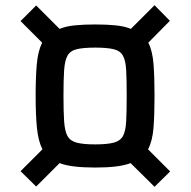

<svg xmlns="http://www.w3.org/2000/svg" viewBox="-20 -713 733 738"><path d="M119 4 59 -55 143 -139Q127 -171 122 -221.5Q117 -272 117 -345Q117 -417 121.5 -467Q126 -517 142 -549L59 -632L119 -692L209 -602Q233 -612 267 -615.5Q301 -619 346 -619Q391 -619 425 -615.5Q459 -612 483 -602L574 -693L633 -633L550 -549Q566 -518 570 -467.5Q574 -417 574 -345Q574 -272 570 -221.5Q566 -171 549 -139L634 -54L574 5L482 -86Q458 -77 424.5 -73Q391 -69 346 -69Q301 -69 267 -73Q233 -77 209 -86ZM346 -158Q391 -158 416.5 -164.5Q442 -171 452.5 -190Q463 -209 465 -246.5Q467 -284 467 -345Q467 -407 465 -443.5Q463 -480 452.5 -499Q442 -518 416.5 -524Q391 -530 346 -530Q301 -530 275.5 -524Q250 -518 239.5 -499Q229 -480 226.5 -443.5Q224 -407 224 -345Q224 -284 226.5 -246.5Q229 -209 239.5 -190Q250 -171 275.5 -164.5Q301 -158 346 -158Z"/></svg>

Font: Saira Thin Medium
Style: Regular
Weight: 500
Version: Version 1.101